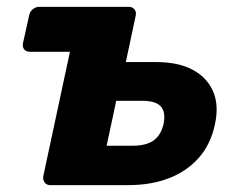

<svg xmlns="http://www.w3.org/2000/svg" viewBox="-20 -540 689 560"><path d="M127 0Q116 0 110.5 -7.5Q105 -15 106 -25L184 -389H67Q56 -389 50.5 -396Q45 -403 47 -414L65 -495Q67 -506 75.5 -513Q84 -520 94 -520H356Q366 -520 372 -513Q378 -506 376 -495L347 -359H434Q500 -359 542 -336.5Q584 -314 601.5 -273.5Q619 -233 607 -178Q595 -120 560.5 -80.5Q526 -41 473.5 -20.5Q421 0 353 0ZM291 -115H367Q406 -115 427.5 -130Q449 -145 457 -178Q464 -212 449.5 -229Q435 -246 395 -246H319Z"/></svg>

Font: Rubik
Style: Bold Italic
Weight: 700
Italic angle: -12°
Designer: Hubert and Fischer
Foundry: Hubert and Fischer
Version: Version 2.300;gftools[0.9.30]